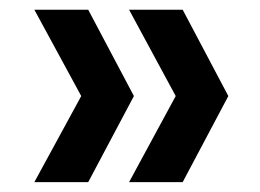

<svg xmlns="http://www.w3.org/2000/svg" viewBox="-20 -490 529 390"><path d="M242.2 -470.2H351.1L443.8 -294.9L351.1 -120.1H242.2L336.9 -294.9ZM49.8 -120.1 145 -294.9 49.8 -470.2H159.2L252 -294.9L159.2 -120.1Z"/></svg>

Font: PoppinsZ Medium
Style: Regular
Weight: 500
Designer: Ninad Kale (Devanagari), Jonny Pinhorn (Latin)
Foundry: Indian Type Foundry
Version: Version 3.002;FEAKit 1.0